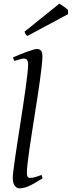

<svg xmlns="http://www.w3.org/2000/svg" viewBox="-20 -1010 392 1050"><path d="M212.9 -35.2Q189 -20 170.7 -9.5Q152.3 1 137.5 7.6Q122.6 14.2 109.9 17.1Q97.2 20 85 20Q71.3 20 60.5 5.4Q49.8 -9.3 49.8 -38.1Q49.8 -50.3 53.5 -79.6Q57.1 -108.9 63 -149.4Q68.8 -189.9 76.4 -238.5Q84 -287.1 91.8 -337.9Q99.6 -388.7 107.2 -438.5Q114.7 -488.3 120.6 -531.2Q126.5 -574.2 130.1 -607.2Q133.8 -640.1 133.8 -657.2Q133.8 -668.5 131.6 -675Q129.4 -681.6 126 -684.8Q122.6 -688 117.9 -689Q113.3 -689.9 108.9 -689.9Q105 -689.9 96.4 -687.7Q87.9 -685.5 79.6 -683.1Q69.8 -680.2 58.1 -676.8L50.8 -695.8Q71.3 -705.1 92 -713.4Q112.8 -721.7 130.6 -728Q148.4 -734.4 162.1 -738.3Q175.8 -742.2 182.1 -742.2Q195.8 -742.2 203.9 -733.4Q211.9 -724.6 211.9 -702.1Q211.9 -683.1 208.3 -649.4Q204.6 -615.7 198.7 -572.5Q192.9 -529.3 185.1 -479.7Q177.2 -430.2 169.4 -379.4Q161.6 -328.6 153.8 -279.5Q146 -230.5 140.1 -188.5Q134.3 -146.5 130.6 -114.5Q127 -82.5 127 -65.9Q127 -49.3 131.6 -43.2Q136.2 -37.1 144 -37.1Q155.3 -37.1 170.2 -41Q185.1 -44.9 207 -53.2ZM352.1 -932.6 129.9 -813.5Q123 -817.9 120.6 -822.3Q118.2 -826.7 113.8 -836.4L304.7 -990.2L315.9 -982.9Q322.3 -978.5 329.3 -973.6Q336.4 -968.8 342.8 -963.9Q349.1 -959 352.1 -955.6Z"/></svg>

Font: Gentium Plus Viet
Style: Italic
Weight: 400
Italic angle: -8°
Designer: J. Victor Gaultney, Annie Olsen, Iska Routamaa, Becca Hirsbrunner
Foundry: SIL International
Version: Version 5.000